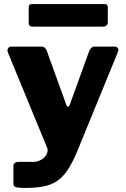

<svg xmlns="http://www.w3.org/2000/svg" viewBox="-20 -759 618 944"><path d="M103 165Q72 165 59 161.5Q46 158 46 145V55Q46 48 52 42.5Q58 37 74 37H143Q161 37 176 30Q191 23 200 13Q209 3 212.5 -9Q216 -21 212 -32L18 -503Q15 -514 20 -522Q25 -530 36 -530H184Q193 -530 199.5 -524.5Q206 -519 209 -512L306 -244Q309 -235 314 -234.5Q319 -234 323 -244L420 -512Q424 -519 430 -524.5Q436 -530 444 -530H544Q555 -530 559.5 -522Q564 -514 560 -504L360 -16Q336 42 312 77.5Q288 113 259 132Q230 151 192 158Q154 165 103 165ZM510 -723V-650Q510 -628 484 -628H141Q130 -628 125.5 -633Q121 -638 121 -648V-721Q121 -739 135 -739H496Q510 -739 510 -723Z"/></svg>

Font: Libre Franklin ExtraBold
Style: Regular
Weight: 800
Designer: Pablo Impallari, Rodrigo Fuenzalida, Nhung Nguyen
Foundry: Impallari Type
Version: Version 3.000